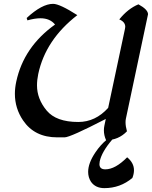

<svg xmlns="http://www.w3.org/2000/svg" viewBox="-20 -700 782 988"><path d="M525.9 21.5Q514.6 -3.9 514.6 -29.3Q514.6 -41.5 517.1 -53.2L524.4 -87.9Q340.8 6.8 312.5 6.8H274.4Q157.7 6.8 98.6 -80.6Q56.6 -142.6 56.6 -217.3Q56.6 -247.1 63.5 -279.3Q101.6 -458.5 263.2 -573.7Q237.3 -606 188 -606Q159.2 -606 121.1 -595.2L117.2 -607.4Q195.8 -680.2 253.4 -680.2Q287.1 -680.2 377.9 -622.1Q214.4 -495.6 176.8 -319.3Q170.4 -288.6 170.4 -260.7Q170.4 -191.4 219.5 -131.8Q268.6 -72.3 382.8 -72.3Q471.2 -72.3 536.6 -145L623 -551.3Q624.5 -557.1 624.5 -562Q624.5 -587.4 593.8 -600.1Q638.2 -655.3 692.4 -677.7Q741.7 -650.9 741.7 -626.5Q741.7 -624 627.9 -89.8Q626 -81.1 626 -70.8Q626 -50.3 633.3 -24.4Q589.8 21 525.9 21.5ZM517.1 268.1Q471.2 268.1 448.2 235.4Q433.6 212.9 433.6 184.6Q433.6 139.6 470.7 84.5Q498 43.9 530.8 17.6H558.1Q503.4 81.5 493.2 130.4Q491.7 138.2 491.7 144.5Q491.7 171.4 522 171.4Q573.2 171.4 634.3 109.4Q669.4 138.2 669.4 175.8Q669.4 195.3 661.1 215.8Q598.6 268.1 517.1 268.1Z"/></svg>

Font: Balgruf
Style: Italic
Weight: 500
Italic angle: -12°
Designer: Paul James Miller
Foundry: High-Logic / Made with FontCreator
Version: Version 1.201;March 28, 2021;FontCreator 13.0.0.2683 64-bit